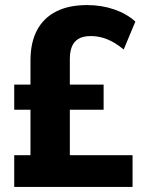

<svg xmlns="http://www.w3.org/2000/svg" viewBox="-20 -736 575 756"><path d="M36 0V-125H100V-304H36V-403H100V-498Q100 -568 125.5 -616.5Q151 -665 200.5 -690.5Q250 -716 323 -716Q380 -716 429.5 -699Q479 -682 513 -651L467 -541Q435 -568 403 -581Q371 -594 338 -594Q306 -594 288 -582.5Q270 -571 262.5 -551Q255 -531 255 -504V-403H388V-304H255V-125H502V0Z"/></svg>

Font: Nunito Sans 12pt ExtraLight
Style: Weight 830 Width 84 Optical size 12.0 YTLC 445
Weight: 830
Width: 4
Designer: Vernon Adams
Foundry: Vernon Adams
Version: Version 3.101;gftools[0.9.27]